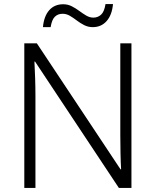

<svg xmlns="http://www.w3.org/2000/svg" viewBox="-20 -1021 769 948"><path d="M629 -93H567L153 -717H150Q152 -678 153.5 -634.5Q155 -591 155 -544V-93H100V-807H162L575 -185H578Q576 -216 575 -264Q574 -312 574 -354V-807H629ZM192 -887Q197 -941 223 -970.5Q249 -1000 292 -1000Q315 -1000 334.5 -990Q354 -980 371.5 -967Q389 -954 406 -944Q423 -934 441 -934Q463 -934 479 -948.5Q495 -963 501 -1001H538Q533 -947 506.5 -917Q480 -887 438 -887Q415 -887 395.5 -897Q376 -907 359 -920Q342 -933 325 -943Q308 -953 289 -953Q266 -953 251 -938.5Q236 -924 230 -887Z"/></svg>

Font: Noto Sans Kannada UI Light
Style: Regular
Weight: 300
Designer: Jelle Bosma - Monotype Design Team
Foundry: Monotype Imaging Inc.
Version: Version 2.005; ttfautohint (v1.8.4.7-5d5b)